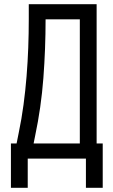

<svg xmlns="http://www.w3.org/2000/svg" viewBox="-20 -755 540 914"><path d="M389 139H469V-72H440V-735H117V-665Q117 -597 114.5 -528.5Q112 -460 106.5 -392Q101 -324 92 -256.5Q83 -189 69 -122L59 -72H32V0H389ZM360 -72H140L147 -107Q176 -244 186.5 -383.5Q197 -523 197 -663H360ZM32 139H112V0H32Z"/></svg>

Font: Iosevka SS09
Style: Regular
Weight: 400
Monospace: yes
Designer: Belleve Invis
Foundry: Belleve Invis
Version: Version 5.2.1; ttfautohint (v1.8.3)